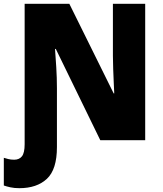

<svg xmlns="http://www.w3.org/2000/svg" viewBox="-54 -734 855 1005"><path d="M47 251Q21 251 0.5 246.5Q-20 242 -34 237V92Q-25 95 -11 98.5Q3 102 20 102Q47 102 61 84Q75 66 75 21V-714H309L541 -245H544Q543 -264 541.5 -299Q540 -334 538.5 -372Q537 -410 537 -442V-714H706V0H471L238 -478H234Q237 -438 240.5 -382.5Q244 -327 244 -273V36Q244 153 191.5 202Q139 251 47 251Z"/></svg>

Font: Noto Sans SemiCondensed Black
Style: Regular
Weight: 900
Width: 4
Designer: Monotype Design Team
Foundry: Monotype Imaging Inc.
Version: Version 2.013; ttfautohint (v1.8.4.7-5d5b)